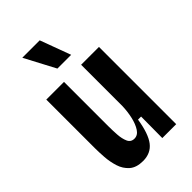

<svg xmlns="http://www.w3.org/2000/svg" viewBox="-231 -834 928 928"><g transform="rotate(-45 233.5 -370.0)"><path d="M172 13Q127 13 102 -9Q77 -31 66.5 -64.5Q56 -98 53.5 -133.5Q51 -169 51 -196V-528H172V-224Q172 -197 174 -166.5Q176 -136 185.5 -114.5Q195 -93 219 -93Q242 -93 257 -116Q272 -139 280 -174Q288 -209 289 -246V-528H411V0H316L317 -146H296Q283 -62 254 -24.5Q225 13 172 13ZM195 -596 112 -753H231L289 -596Z"/></g></svg>

Font: Bricolage Grotesque 10pt Condensed SemiBold
Style: Regular
Weight: 600
Width: 3
Designer: Mathieu Triay
Foundry: Atelier Triay
Version: Version 1.000; ttfautohint (v1.8.4.7-5d5b);gftools[0.9.32]